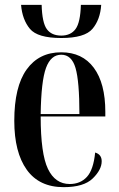

<svg xmlns="http://www.w3.org/2000/svg" viewBox="-20 -763 491 793"><path d="M243 10Q326 10 363 -26Q400 -62 400 -97Q400 -125 373 -133Q366 -62 339 -32.5Q312 -3 268 -3Q208 -3 178 -65.5Q148 -128 148 -282H415V-301Q415 -419 367.5 -483Q320 -547 233 -547Q141 -547 90 -476Q39 -405 39 -264Q39 -134 90.5 -62Q142 10 243 10ZM148 -292Q150 -428 170 -482.5Q190 -537 233 -537Q276 -537 292 -482Q308 -427 308 -292ZM233 -606Q330 -606 362 -644Q394 -682 398 -743H314Q312 -670 292 -643Q272 -616 233 -616Q193 -616 173.5 -642.5Q154 -669 152 -743H67Q72 -682 103.5 -644Q135 -606 233 -606Z"/></svg>

Font: Noto Serif Display Condensed Semi
Style: Regular
Weight: 600
Width: 3
Designer: Monotype Design Team
Foundry: Monotype Imaging Inc.
Version: Version 1.900